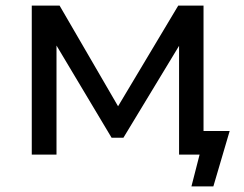

<svg xmlns="http://www.w3.org/2000/svg" viewBox="-20 -550 869 683"><path d="M797 -84 739 113H661L690 0H617V-387L419 -60H377L181 -388V0H93V-530H192L400 -172L614 -530H704V-84Z"/></svg>

Font: APTA Sans Medium
Style: Bold
Weight: 500
Version: Version 7.200